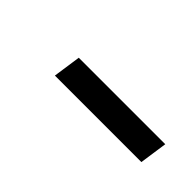

<svg xmlns="http://www.w3.org/2000/svg" viewBox="30 -924 540 540"><g transform="rotate(45 300.0 -654.5)"><path d="M178 -613 190 -696H534L522 -613Z"/></g></svg>

Font: Chivo Mono
Style: Bold Italic
Weight: 700
Italic angle: -8.05°
Monospace: yes
Version: Version 1.008